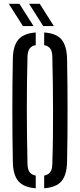

<svg xmlns="http://www.w3.org/2000/svg" viewBox="-20 -976 417 1002"><path d="M166.5 6.5Q104 2 76 -30.5Q48 -63 47 -131.5Q45.5 -200.5 45 -267Q44.5 -333.5 44.5 -400Q44.5 -466.5 45 -533Q45.5 -599.5 47 -668.5Q48 -737 76 -769.5Q104 -802 166.5 -806.5V-740.5Q144.5 -736.5 134.5 -722.2Q124.5 -708 123.5 -681Q121.5 -612 120.8 -542.2Q120 -472.5 120 -402Q120 -331.5 121 -260.8Q122 -190 123.5 -119Q124.5 -92 134.5 -78Q144.5 -64 166.5 -59.5ZM210.5 6.5V-59.5Q232.5 -64 242.5 -78Q252.5 -92 253 -119Q255.5 -190 256.2 -260.8Q257 -331.5 256.8 -402Q256.5 -472.5 255.8 -542.2Q255 -612 253 -681Q252.5 -708 242.5 -722Q232.5 -736 210.5 -740.5V-806.5Q273.5 -802.5 301 -769.8Q328.5 -737 330 -668.5Q331.5 -599.5 332 -532.5Q332.5 -465.5 332.5 -399.5Q332.5 -333.5 332 -267Q331.5 -200.5 330 -131.5Q328.5 -63 301 -30.5Q273.5 2 210.5 6.5ZM99.5 -840 26 -956H81.5L155 -840ZM205.5 -840 132 -956H187.5L261 -840Z"/></svg>

Font: Big Shoulders Stencil Display Thin Medium
Style: Regular
Weight: 500
Version: Version 2.001